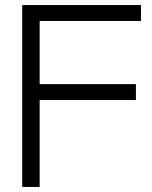

<svg xmlns="http://www.w3.org/2000/svg" viewBox="-20 -740 601 760"><path d="M68 -720H538V-657H137V-407H518V-344H137V0H68Z"/></svg>

Font: Aspekta 300
Style: Regular
Weight: 300
Designer: Ivo Dolenc
Version: Version 2.000